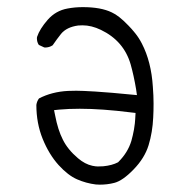

<svg xmlns="http://www.w3.org/2000/svg" viewBox="-20 -537 540 536"><path d="M268.1 -72.8Q258.8 -72.3 252.9 -72.3Q247.1 -72.3 237.8 -74.2Q217.3 -78.6 197.8 -95.2Q168.9 -119.6 155.3 -147.5Q141.6 -174.3 133.8 -215.3L130.9 -229.5L145 -231Q171.4 -233.4 202.6 -233.4Q264.6 -233.4 346.2 -223.1L358.4 -221.7Q357.4 -200.7 356.4 -192.1Q355.5 -183.6 354 -175.3Q351.1 -159.2 346.7 -143.6Q336.9 -111.3 311 -85.4L309.6 -84Q293 -75.2 268.1 -72.8ZM258.8 -21.5Q279.8 -21.5 298.8 -26.4Q322.3 -32.2 353 -64Q383.8 -95.7 394.8 -131.6Q405.8 -167.5 407.7 -209Q408.7 -226.1 408.7 -248Q408.7 -270 406.7 -294.9Q402.3 -364.7 376 -415.5Q367.7 -431.6 357.4 -444.3Q347.2 -457 338.4 -465.8Q323.7 -481 312.7 -489.5Q301.8 -498 292 -502.4Q261.7 -517.1 211.4 -517.1Q189 -517.1 168.5 -513.2Q135.7 -507.3 113.3 -481.9Q90.8 -456.1 83.5 -434.1Q83 -432.1 83 -430.7Q83 -419.4 88.4 -411.6L103 -404.8Q104.5 -404.3 105.5 -404.3Q117.7 -404.3 127 -410.6Q138.7 -427.7 150.4 -442.4Q166 -461.4 198.2 -465.8Q204.1 -466.3 210.4 -466.3Q235.4 -466.3 261.7 -453.6Q325.7 -422.9 344.7 -357.4Q353.5 -326.2 359.9 -288.1L362.3 -271.5Q282.7 -279.3 245.4 -281.5Q208 -283.7 192.9 -283.7Q177.7 -283.7 169.9 -283.2Q124.5 -280.8 88.9 -262.2Q83 -254.4 81.5 -244.1Q81.5 -192.9 99.1 -149.4Q116.7 -106 143.6 -76.2Q169.9 -47.4 195.1 -36.4Q220.2 -25.4 247.6 -22Q253.4 -21.5 258.8 -21.5Z"/></svg>

Font: NaikaiFont
Style: ExtraLight
Weight: 200
Version: Version 1.89